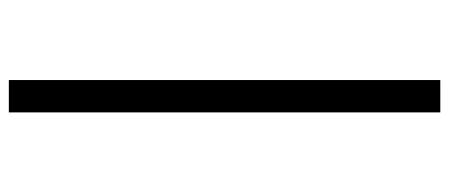

<svg xmlns="http://www.w3.org/2000/svg" viewBox="-318 -486 1040 445"><g transform="rotate(-90 202.5 -263.0)"><path d="M165 -763V237H240V-763Z"/></g></svg>

Font: Noto Sans Arabic UI XCn
Style: Regular
Weight: 400
Width: 2
Designer: Monotype Design Team, Nadine Chahine and Nizar Qandah
Foundry: Monotype Imaging Inc.
Version: Version 2.010